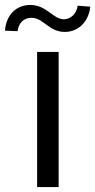

<svg xmlns="http://www.w3.org/2000/svg" viewBox="-71 -756 385 776"><path d="M79 0H166V-546H79ZM-51 -632 0 -630C4 -663 25 -684 56 -684C105 -684 126 -627 191 -627C243 -627 287 -665 294 -729L243 -733C238 -700 216 -679 187 -678C142 -679 118 -736 51 -736C-4 -736 -46 -697 -51 -632Z"/></svg>

Font: Wafeq
Style: Regular
Weight: 400
Designer: Rasmus Andersson & Azza Alameddine
Foundry: Google & TypeTogether
Version: Version 3.000;FEAKit 1.0